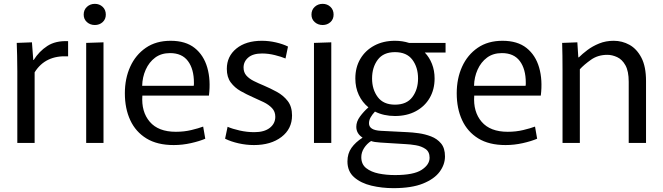

<svg xmlns="http://www.w3.org/2000/svg" viewBox="-20 -743 3447 998"><path d="M70 0V-373Q70 -419 69 -453.5Q68 -488 67 -520L146 -523L153 -431H155Q183 -476 226 -504Q269 -532 334 -529V-450Q216 -457 160 -367V0Z M473 -613Q449 -613 432 -628Q415 -643 415 -667Q415 -692 432 -707.5Q449 -723 473 -723Q497 -723 513.5 -707.5Q530 -692 530 -667Q530 -643 513.5 -628Q497 -613 473 -613ZM428 -520 518 -523V0H428Z M883 11Q797 11 741 -23.5Q685 -58 657 -118.5Q629 -179 629 -258Q629 -335 657 -396.5Q685 -458 738 -494.5Q791 -531 867 -531Q945 -531 992 -493.5Q1039 -456 1057.5 -391.5Q1076 -327 1066 -246H720Q714 -162 758.5 -110Q803 -58 894 -58Q937 -58 974.5 -67Q1012 -76 1036 -85L1047 -22Q1017 -9 972.5 1Q928 11 883 11ZM864 -467Q818 -467 786.5 -443.5Q755 -420 737.5 -381Q720 -342 719 -297H987Q988 -302 988 -306Q988 -310 988 -313Q988 -384 957 -425.5Q926 -467 864 -467Z M1300 11Q1260 11 1220 2Q1180 -7 1150 -22L1163 -84Q1188 -73 1226 -64.5Q1264 -56 1302 -56Q1354 -56 1382.5 -78.5Q1411 -101 1411 -136Q1411 -163 1394 -181Q1377 -199 1350.5 -212Q1324 -225 1294 -238Q1262 -252 1231 -269.5Q1200 -287 1179.5 -314.5Q1159 -342 1159 -385Q1159 -450 1208.5 -490.5Q1258 -531 1341 -531Q1378 -531 1414.5 -522.5Q1451 -514 1477 -501L1464 -439Q1443 -448 1409 -456.5Q1375 -465 1342 -465Q1295 -465 1270.5 -444Q1246 -423 1246 -392Q1246 -367 1260.5 -350.5Q1275 -334 1299 -322Q1323 -310 1352 -298Q1385 -284 1419 -265.5Q1453 -247 1475.5 -218Q1498 -189 1498 -143Q1498 -73 1443 -31Q1388 11 1300 11Z M1657 -613Q1633 -613 1616 -628Q1599 -643 1599 -667Q1599 -692 1616 -707.5Q1633 -723 1657 -723Q1681 -723 1697.5 -707.5Q1714 -692 1714 -667Q1714 -643 1697.5 -628Q1681 -613 1657 -613ZM1612 -520 1702 -523V0H1612Z M2033 -140Q1975 -140 1929 -163Q1915 -148 1906.5 -133Q1898 -118 1898 -102Q1898 -66 1960 -63L2098 -56Q2123 -55 2156 -50.5Q2189 -46 2220.5 -34Q2252 -22 2272.5 2.5Q2293 27 2293 70Q2293 112 2265.5 149.5Q2238 187 2179 211Q2120 235 2025 235Q1965 235 1910.5 222Q1856 209 1821 178.5Q1786 148 1786 96Q1786 55 1807 25.5Q1828 -4 1864 -27V-28Q1832 -49 1832 -84Q1832 -111 1851 -137Q1870 -163 1895 -185Q1863 -211 1845 -249.5Q1827 -288 1827 -335Q1827 -393 1853 -437Q1879 -481 1925.5 -506Q1972 -531 2033 -531Q2072 -531 2106 -520H2296V-470H2188Q2212 -445 2225.5 -410.5Q2239 -376 2239 -335Q2239 -278 2213.5 -234Q2188 -190 2141.5 -165Q2095 -140 2033 -140ZM2033 -199Q2094 -199 2123.5 -238.5Q2153 -278 2153 -335Q2153 -393 2123.5 -432.5Q2094 -472 2033 -472Q1973 -472 1943.5 -432.5Q1914 -393 1914 -335Q1914 -278 1943.5 -238.5Q1973 -199 2033 -199ZM2033 167Q2130 167 2171.5 140Q2213 113 2213 77Q2213 46 2192 31.5Q2171 17 2141.5 12Q2112 7 2087 6L1958 -2Q1924 -4 1909 -10Q1887 4 1872.5 26.5Q1858 49 1858 74Q1858 111 1883.5 131Q1909 151 1948.5 159Q1988 167 2033 167Z M2608 11Q2522 11 2466 -23.5Q2410 -58 2382 -118.5Q2354 -179 2354 -258Q2354 -335 2382 -396.5Q2410 -458 2463 -494.5Q2516 -531 2592 -531Q2670 -531 2717 -493.5Q2764 -456 2782.5 -391.5Q2801 -327 2791 -246H2445Q2439 -162 2483.5 -110Q2528 -58 2619 -58Q2662 -58 2699.5 -67Q2737 -76 2761 -85L2772 -22Q2742 -9 2697.5 1Q2653 11 2608 11ZM2589 -467Q2543 -467 2511.5 -443.5Q2480 -420 2462.5 -381Q2445 -342 2444 -297H2712Q2713 -302 2713 -306Q2713 -310 2713 -313Q2713 -384 2682 -425.5Q2651 -467 2589 -467Z M2904 -376Q2904 -418 2903.5 -453Q2903 -488 2902 -520L2981 -523L2986 -445H2989Q3007 -463 3033.5 -483Q3060 -503 3094.5 -517Q3129 -531 3170 -531Q3214 -531 3252 -510Q3290 -489 3314 -443Q3338 -397 3338 -322V0H3248V-318Q3248 -373 3231 -403.5Q3214 -434 3188 -446Q3162 -458 3137 -458Q3088 -458 3052 -432.5Q3016 -407 2994 -383V0H2904Z"/></svg>

Font: Murecho
Style: Regular
Weight: 400
Designer: Neil Summerour
Foundry: Positype
Version: Version 1.010; ttfautohint (v1.8.3)